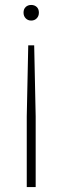

<svg xmlns="http://www.w3.org/2000/svg" viewBox="-20 -565 252 775"><path d="M94 -382H118L124 -95V190H88V-95ZM106 -545Q119.5 -545 128.2 -536.8Q137 -528.5 137 -514Q137 -500 128.2 -491Q119.5 -482 106 -482Q92.5 -482 83.8 -491Q75 -500 75 -514Q75 -528.5 83.8 -536.8Q92.5 -545 106 -545Z"/></svg>

Font: Encode Sans SC SemiCondensed Thin
Style: Regular
Weight: 250
Width: 4
Designer: Multiple Designers
Foundry: Impallari Type
Version: Version 3.002